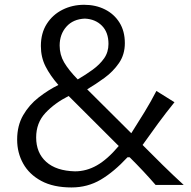

<svg xmlns="http://www.w3.org/2000/svg" viewBox="-20 -784 811 814"><path d="M283.2 10.7Q206.5 10.7 155.3 -16.8Q104 -44.4 78.4 -90.3Q52.7 -136.2 52.7 -191.9Q52.7 -251.5 78.1 -295.4Q103.5 -339.4 143.8 -370.8Q184.1 -402.3 227.5 -423.8Q192.9 -463.4 173.1 -502.4Q153.3 -541.5 153.3 -588.9Q153.3 -643.6 178.2 -682.6Q203.1 -721.7 244.9 -742.7Q286.6 -763.7 336.9 -763.7Q385.7 -763.7 424.8 -744.1Q463.9 -724.6 486.6 -688.2Q509.3 -651.9 509.3 -601.1Q509.3 -552.7 484.4 -516.6Q459.5 -480.5 422.6 -453.6Q385.7 -426.8 349.6 -405.3L536.6 -219.2Q565.4 -264.6 592.3 -308.3Q619.1 -352.1 643.1 -398.4L719.7 -350.6Q684.1 -306.6 650.9 -261.5Q617.7 -216.3 584.5 -169.4Q626.5 -127 669.7 -84.5Q712.9 -42 758.8 0H639.6Q590.8 -56.6 529.8 -117.2H520.5Q462.9 -55.2 407 -22.2Q351.1 10.7 283.2 10.7ZM309.6 -447.3Q343.8 -467.3 373.3 -488.8Q402.8 -510.3 421.4 -536.6Q439.9 -563 439.9 -597.7Q439.9 -647 412.1 -675Q384.3 -703.1 339.8 -705.1Q290 -703.1 261.5 -670.9Q232.9 -638.7 232.9 -590.8Q232.9 -552.2 251.7 -519.8Q270.5 -487.3 309.6 -447.3ZM483.4 -165 271 -377Q211.9 -347.2 172.6 -305.2Q133.3 -263.2 133.3 -201.2Q133.3 -136.2 175.8 -97.9Q218.3 -59.6 297.9 -57.6Q346.2 -57.6 390.6 -82.8Q435.1 -107.9 483.4 -165Z"/></svg>

Font: Pinar DS4-Regular
Style: Regular
Weight: 400
Designer: Amin Abedi
Version: Version 2.000